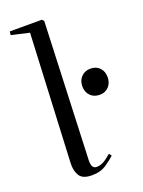

<svg xmlns="http://www.w3.org/2000/svg" viewBox="-148 -835 682 918"><g transform="rotate(-20 193.5 -376.5)"><path d="M111 -728 20 -749 22 -767H185L194 -758L166 -58Q165 -16 191 -16Q208 -16 225 -24.5Q242 -33 267 -55L277 -43Q261 -27 231 -6.5Q201 14 157 14Q110 14 94 -11.5Q78 -37 80 -77ZM258 -401Q258 -430 276 -449Q294 -468 323 -468Q352 -468 369.5 -449.5Q387 -431 387 -402Q387 -373 369.5 -354Q352 -335 323 -335Q294 -335 276 -353.5Q258 -372 258 -401Z"/></g></svg>

Font: Literata 72pt
Style: Italic
Weight: 400
Italic angle: -2°
Designer: Latin by Veronika Burian and Jose Scaglione. Greek by Irene Vlachou. Cyrillic by Vera Evstafieva
Foundry: TypeTogether
Version: Version 3.002